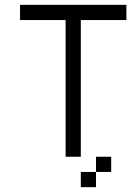

<svg xmlns="http://www.w3.org/2000/svg" viewBox="-20 -645 540 790"><path d="M437.5 62.5V0H375V62.5H312.5V125H375V62.5ZM500 -562.5V-625H62.5V-562.5H250V0H312.5V-562.5Z"/></svg>

Font: CalcUnifontExMono
Style: Regular
Weight: 500
Version: Version 15.0.06